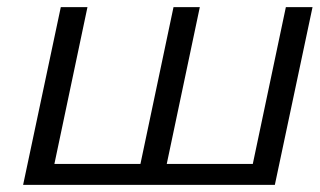

<svg xmlns="http://www.w3.org/2000/svg" viewBox="-20 -520 899 540"><path d="M151 -500 45 0H753L859 -500H784L691 -59H449L542 -500H468L375 -59H133L226 -500Z"/></svg>

Font: LT Wave Light
Style: Italic
Weight: 300
Designer: Daniel Lyons
Version: Version 2.5 (Glyphs App)